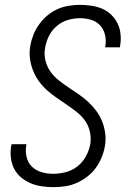

<svg xmlns="http://www.w3.org/2000/svg" viewBox="-20 -763 540 791"><path d="M200 8Q176 8 152 4.5Q128 1 106.5 -8Q85 -17 67 -32Q49 -47 38.5 -67.5Q28 -88 25 -112Q22 -136 26 -161L28 -169H89L88 -163Q84 -138 90 -114.5Q96 -91 112.5 -75.5Q129 -60 152 -53.5Q175 -47 200 -47Q225 -47 251.5 -54Q278 -61 299.5 -78Q321 -95 334 -119Q347 -143 352 -169Q356 -196 350 -221.5Q344 -247 329.5 -267Q315 -287 295 -302.5Q275 -318 254.5 -332Q234 -346 213.5 -360Q193 -374 174 -391Q155 -408 140.5 -428Q126 -448 116.5 -471.5Q107 -495 103.5 -521.5Q100 -548 105 -575Q109 -598 118 -620.5Q127 -643 141.5 -663Q156 -683 175 -699Q194 -715 216 -725Q238 -735 262 -739Q286 -743 309 -743Q333 -743 356.5 -739.5Q380 -736 401 -727Q422 -718 438 -702.5Q454 -687 464 -667Q474 -647 476.5 -623Q479 -599 475 -575L474 -568H413L414 -573Q418 -597 412.5 -620Q407 -643 392 -659Q377 -675 355 -681.5Q333 -688 309 -688Q284 -688 259 -680.5Q234 -673 213.5 -655.5Q193 -638 181.5 -614.5Q170 -591 166 -567Q161 -540 167 -514.5Q173 -489 187.5 -468.5Q202 -448 221.5 -432.5Q241 -417 262 -403Q283 -389 303.5 -375Q324 -361 342.5 -344Q361 -327 376 -307Q391 -287 400.5 -263.5Q410 -240 413.5 -213.5Q417 -187 412 -160Q408 -137 398.5 -114Q389 -91 374 -70.5Q359 -50 338.5 -34.5Q318 -19 295 -9Q272 1 248 4.5Q224 8 200 8Z"/></svg>

Font: Iosevka Curly Light
Style: Italic
Weight: 300
Italic angle: -9°
Monospace: yes
Designer: Belleve Invis
Foundry: Belleve Invis
Version: Version 22.1.2; ttfautohint (v1.8.4)